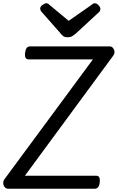

<svg xmlns="http://www.w3.org/2000/svg" viewBox="-37 -1160 724 1180"><path d="M13 0Q1 0 -7.5 -9.5Q-16 -19 -17 -33Q-18 -47 -10 -58L534 -795H140Q126 -795 120.5 -804.5Q115 -814 117 -835Q120 -857 127.5 -866Q135 -875 149 -875H637Q655 -875 663.5 -855Q672 -835 659 -818L116 -80H554Q567 -80 572.5 -71Q578 -62 576 -40Q574 -19 566 -9.5Q558 0 545 0ZM546 -1140Q557 -1140 568.5 -1128Q580 -1116 580 -1105Q580 -1100 578.5 -1095.5Q577 -1091 572 -1086L427 -952Q417 -944 406.5 -937.5Q396 -931 378 -931Q361 -931 351.5 -938Q342 -945 336 -954L217 -1089Q212 -1096 211 -1100.5Q210 -1105 210 -1108Q210 -1119 224 -1129.5Q238 -1140 247 -1140Q256 -1140 261 -1135.5Q266 -1131 272 -1126L385 -1032L520 -1126Q527 -1131 532.5 -1135.5Q538 -1140 546 -1140Z"/></svg>

Font: Playwrite GB S
Style: Italic
Weight: 400
Italic angle: -7°
Designer: Veronika Burian, José Scaglione
Foundry: TypeTogether
Version: Version 1.000